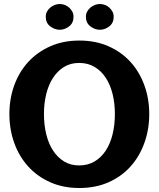

<svg xmlns="http://www.w3.org/2000/svg" viewBox="-20 -922 795 961"><path d="M27 -351Q27 -427 51 -494Q75 -561 120.5 -611Q166 -661 231 -690Q296 -719 377 -719Q459 -719 524 -690Q589 -661 634 -611Q679 -561 703 -494Q727 -427 727 -351Q727 -275 703 -207.5Q679 -140 634 -89.5Q589 -39 524 -10Q459 19 377 19Q296 19 231 -10Q166 -39 120.5 -89.5Q75 -140 51 -207.5Q27 -275 27 -351ZM200 -351Q200 -297 211.5 -250Q223 -203 245.5 -168.5Q268 -134 300.5 -114Q333 -94 376 -94Q420 -94 453.5 -114Q487 -134 509.5 -168.5Q532 -203 543.5 -250Q555 -297 555 -351Q555 -405 543.5 -451.5Q532 -498 509.5 -532.5Q487 -567 453.5 -587Q420 -607 376 -607Q333 -607 300.5 -587Q268 -567 245.5 -532.5Q223 -498 211.5 -451.5Q200 -405 200 -351ZM209 -838Q209 -853 215.5 -864.5Q222 -876 232 -884.5Q242 -893 254.5 -897.5Q267 -902 279 -902Q291 -902 303.5 -897.5Q316 -893 325.5 -884.5Q335 -876 341.5 -864.5Q348 -853 348 -838Q348 -807 326 -790Q304 -773 279 -773Q254 -773 231.5 -790Q209 -807 209 -838ZM410 -838Q410 -853 416.5 -864.5Q423 -876 433 -884.5Q443 -893 455.5 -897.5Q468 -902 480 -902Q492 -902 504.5 -897.5Q517 -893 526.5 -884.5Q536 -876 542.5 -864.5Q549 -853 549 -838Q549 -807 527 -790Q505 -773 480 -773Q455 -773 432.5 -790Q410 -807 410 -838Z"/></svg>

Font: LT Museum
Style: Bold
Weight: 700
Designer: Daniel Lyons
Foundry: LyonsType
Version: Version 1.010